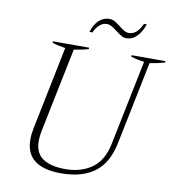

<svg xmlns="http://www.w3.org/2000/svg" viewBox="-95 -966 968 1060"><g transform="rotate(10 389.5 -436.0)"><path d="M434 -876Q450 -876 463.5 -868.5Q477 -861 498 -845Q515 -831 527 -824.5Q539 -818 552 -818Q598 -818 626 -882H642Q627 -838 601.5 -812.5Q576 -787 544 -787Q529 -787 516.5 -794Q504 -801 483 -817Q465 -831 451.5 -838.5Q438 -846 425 -846Q403 -846 384.5 -830Q366 -814 354 -786H337Q351 -831 376.5 -853.5Q402 -876 434 -876ZM119 -145Q119 -175 126 -209L221 -675Q172 -683 147 -692L148 -700H351L350 -692Q318 -682 269 -675L172 -201Q166 -171 166 -146Q166 -77 211 -47Q256 -17 336 -17Q425 -17 486 -60.5Q547 -104 566 -201L663 -676Q620 -681 588 -692L589 -700H779L778 -692Q741 -681 694 -674L599 -209Q576 -95 505.5 -42.5Q435 10 318 10Q119 10 119 -145Z"/></g></svg>

Font: Trirong ExtraLight
Style: Italic
Weight: 275
Italic angle: -12°
Designer: Katatrad Team
Foundry: CadsonDemak
Version: Version 1.003